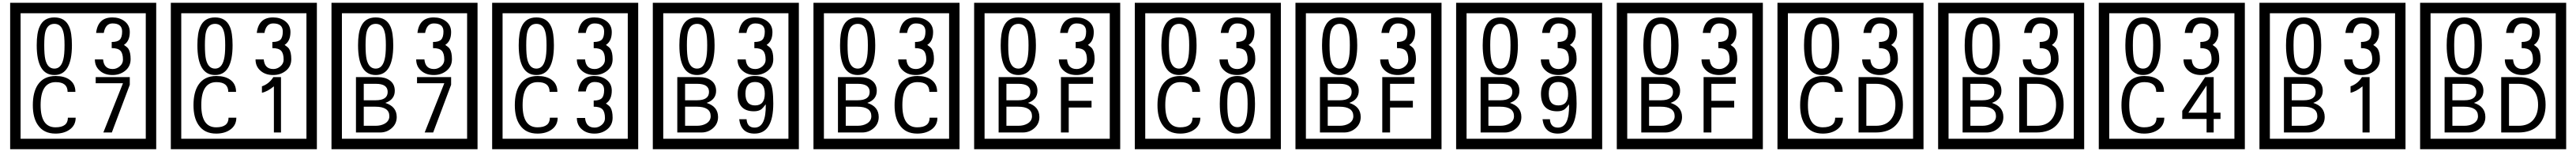

<svg xmlns="http://www.w3.org/2000/svg" viewBox="-20 -980 18520 1090"><path d="M1103 90H53V-960H1103ZM1028 15V-885H128V15ZM497 -656Q497 -442 371 -442Q244 -442 244 -656Q244 -744 265 -789Q294 -855 371 -855Q448 -855 477 -789Q497 -745 497 -656ZM444 -656Q444 -723 435 -752Q420 -809 371 -809Q322 -809 306 -752Q298 -723 298 -656Q298 -587 306 -553Q322 -488 371 -488Q419 -488 435 -554Q444 -587 444 -656ZM919 -556Q919 -504 880.5 -473Q842 -442 789 -442Q734 -442 700 -471Q662 -502 662 -554H721Q727 -485 790 -485Q818 -485 841 -504.5Q864 -524 864 -552Q864 -597 846 -616Q828 -635 783 -635V-679Q825 -679 841.5 -696Q858 -713 858 -754Q858 -812 789 -812Q738 -812 726 -744H671Q684 -855 788 -855Q839 -855 874 -829Q913 -800 913 -750Q913 -685 871 -658Q895 -642 903 -630Q919 -605 919 -556ZM524 -136Q524 -80 478 -49Q438 -22 379 -22Q294 -22 252 -84Q216 -136 216 -226Q216 -317 251 -371Q293 -435 380 -435Q442 -435 479 -409Q522 -379 522 -321H466Q466 -391 381 -391Q272 -391 272 -226Q272 -67 379 -67Q468 -67 468 -136ZM913 -372 784 -30H723L864 -383H668V-427H913Z M2258 90H1208V-960H2258ZM2183 15V-885H1283V15ZM1652 -656Q1652 -442 1526 -442Q1399 -442 1399 -656Q1399 -744 1420 -789Q1449 -855 1526 -855Q1603 -855 1632 -789Q1652 -745 1652 -656ZM1599 -656Q1599 -723 1590 -752Q1575 -809 1526 -809Q1477 -809 1461 -752Q1453 -723 1453 -656Q1453 -587 1461 -553Q1477 -488 1526 -488Q1574 -488 1590 -554Q1599 -587 1599 -656ZM2074 -556Q2074 -504 2035.5 -473Q1997 -442 1944 -442Q1889 -442 1855 -471Q1817 -502 1817 -554H1876Q1882 -485 1945 -485Q1973 -485 1996 -504.5Q2019 -524 2019 -552Q2019 -597 2001 -616Q1983 -635 1938 -635V-679Q1980 -679 1996.5 -696Q2013 -713 2013 -754Q2013 -812 1944 -812Q1893 -812 1881 -744H1826Q1839 -855 1943 -855Q1994 -855 2029 -829Q2068 -800 2068 -750Q2068 -685 2026 -658Q2050 -642 2058 -630Q2074 -605 2074 -556ZM1679 -136Q1679 -80 1633 -49Q1593 -22 1534 -22Q1449 -22 1407 -84Q1371 -136 1371 -226Q1371 -317 1406 -371Q1448 -435 1535 -435Q1597 -435 1634 -409Q1677 -379 1677 -321H1621Q1621 -391 1536 -391Q1427 -391 1427 -226Q1427 -67 1534 -67Q1623 -67 1623 -136ZM2000 -30H1949V-361Q1903 -323 1863 -315V-361Q1914 -378 1945 -427H2000Z M3413 90H2363V-960H3413ZM3338 15V-885H2438V15ZM2807 -656Q2807 -442 2681 -442Q2554 -442 2554 -656Q2554 -744 2575 -789Q2604 -855 2681 -855Q2758 -855 2787 -789Q2807 -745 2807 -656ZM2754 -656Q2754 -723 2745 -752Q2730 -809 2681 -809Q2632 -809 2616 -752Q2608 -723 2608 -656Q2608 -587 2616 -553Q2632 -488 2681 -488Q2729 -488 2745 -554Q2754 -587 2754 -656ZM3229 -556Q3229 -504 3190.5 -473Q3152 -442 3099 -442Q3044 -442 3010 -471Q2972 -502 2972 -554H3031Q3037 -485 3100 -485Q3128 -485 3151 -504.5Q3174 -524 3174 -552Q3174 -597 3156 -616Q3138 -635 3093 -635V-679Q3135 -679 3151.5 -696Q3168 -713 3168 -754Q3168 -812 3099 -812Q3048 -812 3036 -744H2981Q2994 -855 3098 -855Q3149 -855 3184 -829Q3223 -800 3223 -750Q3223 -685 3181 -658Q3205 -642 3213 -630Q3229 -605 3229 -556ZM2832 -141Q2832 -93 2796.5 -61.5Q2761 -30 2713 -30H2539V-427H2698Q2749 -427 2781 -404Q2818 -378 2818 -329Q2818 -266 2750 -242Q2832 -216 2832 -141ZM2767 -321Q2767 -379 2682 -379H2595V-261H2681Q2767 -261 2767 -321ZM2779 -147Q2779 -215 2678 -215H2595V-78H2681Q2718 -78 2745 -93Q2779 -112 2779 -147ZM3223 -372 3094 -30H3033L3174 -383H2978V-427H3223Z M4568 90H3518V-960H4568ZM4493 15V-885H3593V15ZM3962 -656Q3962 -442 3836 -442Q3709 -442 3709 -656Q3709 -744 3730 -789Q3759 -855 3836 -855Q3913 -855 3942 -789Q3962 -745 3962 -656ZM3909 -656Q3909 -723 3900 -752Q3885 -809 3836 -809Q3787 -809 3771 -752Q3763 -723 3763 -656Q3763 -587 3771 -553Q3787 -488 3836 -488Q3884 -488 3900 -554Q3909 -587 3909 -656ZM4384 -556Q4384 -504 4345.5 -473Q4307 -442 4254 -442Q4199 -442 4165 -471Q4127 -502 4127 -554H4186Q4192 -485 4255 -485Q4283 -485 4306 -504.5Q4329 -524 4329 -552Q4329 -597 4311 -616Q4293 -635 4248 -635V-679Q4290 -679 4306.5 -696Q4323 -713 4323 -754Q4323 -812 4254 -812Q4203 -812 4191 -744H4136Q4149 -855 4253 -855Q4304 -855 4339 -829Q4378 -800 4378 -750Q4378 -685 4336 -658Q4360 -642 4368 -630Q4384 -605 4384 -556ZM3989 -136Q3989 -80 3943 -49Q3903 -22 3844 -22Q3759 -22 3717 -84Q3681 -136 3681 -226Q3681 -317 3716 -371Q3758 -435 3845 -435Q3907 -435 3944 -409Q3987 -379 3987 -321H3931Q3931 -391 3846 -391Q3737 -391 3737 -226Q3737 -67 3844 -67Q3933 -67 3933 -136ZM4384 -136Q4384 -84 4345.5 -53Q4307 -22 4254 -22Q4199 -22 4165 -51Q4127 -82 4127 -134H4186Q4192 -65 4255 -65Q4283 -65 4306 -84.5Q4329 -104 4329 -132Q4329 -177 4311 -196Q4293 -215 4248 -215V-259Q4290 -259 4306.5 -276Q4323 -293 4323 -334Q4323 -392 4254 -392Q4203 -392 4191 -324H4136Q4149 -435 4253 -435Q4304 -435 4339 -409Q4378 -380 4378 -330Q4378 -265 4336 -238Q4360 -222 4368 -210Q4384 -185 4384 -136Z M5723 90H4673V-960H5723ZM5648 15V-885H4748V15ZM5117 -656Q5117 -442 4991 -442Q4864 -442 4864 -656Q4864 -744 4885 -789Q4914 -855 4991 -855Q5068 -855 5097 -789Q5117 -745 5117 -656ZM5064 -656Q5064 -723 5055 -752Q5040 -809 4991 -809Q4942 -809 4926 -752Q4918 -723 4918 -656Q4918 -587 4926 -553Q4942 -488 4991 -488Q5039 -488 5055 -554Q5064 -587 5064 -656ZM5539 -556Q5539 -504 5500.5 -473Q5462 -442 5409 -442Q5354 -442 5320 -471Q5282 -502 5282 -554H5341Q5347 -485 5410 -485Q5438 -485 5461 -504.5Q5484 -524 5484 -552Q5484 -597 5466 -616Q5448 -635 5403 -635V-679Q5445 -679 5461.5 -696Q5478 -713 5478 -754Q5478 -812 5409 -812Q5358 -812 5346 -744H5291Q5304 -855 5408 -855Q5459 -855 5494 -829Q5533 -800 5533 -750Q5533 -685 5491 -658Q5515 -642 5523 -630Q5539 -605 5539 -556ZM5142 -141Q5142 -93 5106.5 -61.5Q5071 -30 5023 -30H4849V-427H5008Q5059 -427 5091 -404Q5128 -378 5128 -329Q5128 -266 5060 -242Q5142 -216 5142 -141ZM5077 -321Q5077 -379 4992 -379H4905V-261H4991Q5077 -261 5077 -321ZM5089 -147Q5089 -215 4988 -215H4905V-78H4991Q5028 -78 5055 -93Q5089 -112 5089 -147ZM5539 -238Q5539 -22 5404 -22Q5307 -22 5294 -125H5347Q5351 -65 5405 -65Q5488 -65 5485 -232Q5464 -205 5454 -197Q5434 -182 5400 -182Q5283 -182 5283 -308Q5283 -366 5315.5 -400.5Q5348 -435 5406 -435Q5490 -435 5518 -385Q5539 -346 5539 -238ZM5478 -308Q5478 -392 5408 -392Q5339 -392 5339 -308Q5339 -224 5408 -224Q5478 -224 5478 -308Z M6878 90H5828V-960H6878ZM6803 15V-885H5903V15ZM6272 -656Q6272 -442 6146 -442Q6019 -442 6019 -656Q6019 -744 6040 -789Q6069 -855 6146 -855Q6223 -855 6252 -789Q6272 -745 6272 -656ZM6219 -656Q6219 -723 6210 -752Q6195 -809 6146 -809Q6097 -809 6081 -752Q6073 -723 6073 -656Q6073 -587 6081 -553Q6097 -488 6146 -488Q6194 -488 6210 -554Q6219 -587 6219 -656ZM6694 -556Q6694 -504 6655.5 -473Q6617 -442 6564 -442Q6509 -442 6475 -471Q6437 -502 6437 -554H6496Q6502 -485 6565 -485Q6593 -485 6616 -504.5Q6639 -524 6639 -552Q6639 -597 6621 -616Q6603 -635 6558 -635V-679Q6600 -679 6616.5 -696Q6633 -713 6633 -754Q6633 -812 6564 -812Q6513 -812 6501 -744H6446Q6459 -855 6563 -855Q6614 -855 6649 -829Q6688 -800 6688 -750Q6688 -685 6646 -658Q6670 -642 6678 -630Q6694 -605 6694 -556ZM6297 -141Q6297 -93 6261.5 -61.5Q6226 -30 6178 -30H6004V-427H6163Q6214 -427 6246 -404Q6283 -378 6283 -329Q6283 -266 6215 -242Q6297 -216 6297 -141ZM6232 -321Q6232 -379 6147 -379H6060V-261H6146Q6232 -261 6232 -321ZM6244 -147Q6244 -215 6143 -215H6060V-78H6146Q6183 -78 6210 -93Q6244 -112 6244 -147ZM6719 -136Q6719 -80 6673 -49Q6633 -22 6574 -22Q6489 -22 6447 -84Q6411 -136 6411 -226Q6411 -317 6446 -371Q6488 -435 6575 -435Q6637 -435 6674 -409Q6717 -379 6717 -321H6661Q6661 -391 6576 -391Q6467 -391 6467 -226Q6467 -67 6574 -67Q6663 -67 6663 -136Z M8033 90H6983V-960H8033ZM7958 15V-885H7058V15ZM7427 -656Q7427 -442 7301 -442Q7174 -442 7174 -656Q7174 -744 7195 -789Q7224 -855 7301 -855Q7378 -855 7407 -789Q7427 -745 7427 -656ZM7374 -656Q7374 -723 7365 -752Q7350 -809 7301 -809Q7252 -809 7236 -752Q7228 -723 7228 -656Q7228 -587 7236 -553Q7252 -488 7301 -488Q7349 -488 7365 -554Q7374 -587 7374 -656ZM7849 -556Q7849 -504 7810.5 -473Q7772 -442 7719 -442Q7664 -442 7630 -471Q7592 -502 7592 -554H7651Q7657 -485 7720 -485Q7748 -485 7771 -504.5Q7794 -524 7794 -552Q7794 -597 7776 -616Q7758 -635 7713 -635V-679Q7755 -679 7771.5 -696Q7788 -713 7788 -754Q7788 -812 7719 -812Q7668 -812 7656 -744H7601Q7614 -855 7718 -855Q7769 -855 7804 -829Q7843 -800 7843 -750Q7843 -685 7801 -658Q7825 -642 7833 -630Q7849 -605 7849 -556ZM7452 -141Q7452 -93 7416.5 -61.5Q7381 -30 7333 -30H7159V-427H7318Q7369 -427 7401 -404Q7438 -378 7438 -329Q7438 -266 7370 -242Q7452 -216 7452 -141ZM7387 -321Q7387 -379 7302 -379H7215V-261H7301Q7387 -261 7387 -321ZM7399 -147Q7399 -215 7298 -215H7215V-78H7301Q7338 -78 7365 -93Q7399 -112 7399 -147ZM7838 -379H7663V-257H7827V-209H7663V-30H7607V-427H7838Z M9188 90H8138V-960H9188ZM9113 15V-885H8213V15ZM8582 -656Q8582 -442 8456 -442Q8329 -442 8329 -656Q8329 -744 8350 -789Q8379 -855 8456 -855Q8533 -855 8562 -789Q8582 -745 8582 -656ZM8529 -656Q8529 -723 8520 -752Q8505 -809 8456 -809Q8407 -809 8391 -752Q8383 -723 8383 -656Q8383 -587 8391 -553Q8407 -488 8456 -488Q8504 -488 8520 -554Q8529 -587 8529 -656ZM9004 -556Q9004 -504 8965.5 -473Q8927 -442 8874 -442Q8819 -442 8785 -471Q8747 -502 8747 -554H8806Q8812 -485 8875 -485Q8903 -485 8926 -504.5Q8949 -524 8949 -552Q8949 -597 8931 -616Q8913 -635 8868 -635V-679Q8910 -679 8926.5 -696Q8943 -713 8943 -754Q8943 -812 8874 -812Q8823 -812 8811 -744H8756Q8769 -855 8873 -855Q8924 -855 8959 -829Q8998 -800 8998 -750Q8998 -685 8956 -658Q8980 -642 8988 -630Q9004 -605 9004 -556ZM8609 -136Q8609 -80 8563 -49Q8523 -22 8464 -22Q8379 -22 8337 -84Q8301 -136 8301 -226Q8301 -317 8336 -371Q8378 -435 8465 -435Q8527 -435 8564 -409Q8607 -379 8607 -321H8551Q8551 -391 8466 -391Q8357 -391 8357 -226Q8357 -67 8464 -67Q8553 -67 8553 -136ZM9002 -236Q9002 -22 8876 -22Q8749 -22 8749 -236Q8749 -324 8770 -369Q8799 -435 8876 -435Q8953 -435 8982 -369Q9002 -325 9002 -236ZM8949 -236Q8949 -303 8940 -332Q8925 -389 8876 -389Q8827 -389 8811 -332Q8803 -303 8803 -236Q8803 -167 8811 -133Q8827 -68 8876 -68Q8924 -68 8940 -134Q8949 -167 8949 -236Z M10343 90H9293V-960H10343ZM10268 15V-885H9368V15ZM9737 -656Q9737 -442 9611 -442Q9484 -442 9484 -656Q9484 -744 9505 -789Q9534 -855 9611 -855Q9688 -855 9717 -789Q9737 -745 9737 -656ZM9684 -656Q9684 -723 9675 -752Q9660 -809 9611 -809Q9562 -809 9546 -752Q9538 -723 9538 -656Q9538 -587 9546 -553Q9562 -488 9611 -488Q9659 -488 9675 -554Q9684 -587 9684 -656ZM10159 -556Q10159 -504 10120.5 -473Q10082 -442 10029 -442Q9974 -442 9940 -471Q9902 -502 9902 -554H9961Q9967 -485 10030 -485Q10058 -485 10081 -504.5Q10104 -524 10104 -552Q10104 -597 10086 -616Q10068 -635 10023 -635V-679Q10065 -679 10081.5 -696Q10098 -713 10098 -754Q10098 -812 10029 -812Q9978 -812 9966 -744H9911Q9924 -855 10028 -855Q10079 -855 10114 -829Q10153 -800 10153 -750Q10153 -685 10111 -658Q10135 -642 10143 -630Q10159 -605 10159 -556ZM9762 -141Q9762 -93 9726.5 -61.5Q9691 -30 9643 -30H9469V-427H9628Q9679 -427 9711 -404Q9748 -378 9748 -329Q9748 -266 9680 -242Q9762 -216 9762 -141ZM9697 -321Q9697 -379 9612 -379H9525V-261H9611Q9697 -261 9697 -321ZM9709 -147Q9709 -215 9608 -215H9525V-78H9611Q9648 -78 9675 -93Q9709 -112 9709 -147ZM10148 -379H9973V-257H10137V-209H9973V-30H9917V-427H10148Z M11498 90H10448V-960H11498ZM11423 15V-885H10523V15ZM10892 -656Q10892 -442 10766 -442Q10639 -442 10639 -656Q10639 -744 10660 -789Q10689 -855 10766 -855Q10843 -855 10872 -789Q10892 -745 10892 -656ZM10839 -656Q10839 -723 10830 -752Q10815 -809 10766 -809Q10717 -809 10701 -752Q10693 -723 10693 -656Q10693 -587 10701 -553Q10717 -488 10766 -488Q10814 -488 10830 -554Q10839 -587 10839 -656ZM11314 -556Q11314 -504 11275.5 -473Q11237 -442 11184 -442Q11129 -442 11095 -471Q11057 -502 11057 -554H11116Q11122 -485 11185 -485Q11213 -485 11236 -504.5Q11259 -524 11259 -552Q11259 -597 11241 -616Q11223 -635 11178 -635V-679Q11220 -679 11236.5 -696Q11253 -713 11253 -754Q11253 -812 11184 -812Q11133 -812 11121 -744H11066Q11079 -855 11183 -855Q11234 -855 11269 -829Q11308 -800 11308 -750Q11308 -685 11266 -658Q11290 -642 11298 -630Q11314 -605 11314 -556ZM10917 -141Q10917 -93 10881.5 -61.5Q10846 -30 10798 -30H10624V-427H10783Q10834 -427 10866 -404Q10903 -378 10903 -329Q10903 -266 10835 -242Q10917 -216 10917 -141ZM10852 -321Q10852 -379 10767 -379H10680V-261H10766Q10852 -261 10852 -321ZM10864 -147Q10864 -215 10763 -215H10680V-78H10766Q10803 -78 10830 -93Q10864 -112 10864 -147ZM11314 -238Q11314 -22 11179 -22Q11082 -22 11069 -125H11122Q11126 -65 11180 -65Q11263 -65 11260 -232Q11239 -205 11229 -197Q11209 -182 11175 -182Q11058 -182 11058 -308Q11058 -366 11090.5 -400.5Q11123 -435 11181 -435Q11265 -435 11293 -385Q11314 -346 11314 -238ZM11253 -308Q11253 -392 11183 -392Q11114 -392 11114 -308Q11114 -224 11183 -224Q11253 -224 11253 -308Z M12653 90H11603V-960H12653ZM12578 15V-885H11678V15ZM12047 -656Q12047 -442 11921 -442Q11794 -442 11794 -656Q11794 -744 11815 -789Q11844 -855 11921 -855Q11998 -855 12027 -789Q12047 -745 12047 -656ZM11994 -656Q11994 -723 11985 -752Q11970 -809 11921 -809Q11872 -809 11856 -752Q11848 -723 11848 -656Q11848 -587 11856 -553Q11872 -488 11921 -488Q11969 -488 11985 -554Q11994 -587 11994 -656ZM12469 -556Q12469 -504 12430.5 -473Q12392 -442 12339 -442Q12284 -442 12250 -471Q12212 -502 12212 -554H12271Q12277 -485 12340 -485Q12368 -485 12391 -504.5Q12414 -524 12414 -552Q12414 -597 12396 -616Q12378 -635 12333 -635V-679Q12375 -679 12391.5 -696Q12408 -713 12408 -754Q12408 -812 12339 -812Q12288 -812 12276 -744H12221Q12234 -855 12338 -855Q12389 -855 12424 -829Q12463 -800 12463 -750Q12463 -685 12421 -658Q12445 -642 12453 -630Q12469 -605 12469 -556ZM12072 -141Q12072 -93 12036.5 -61.5Q12001 -30 11953 -30H11779V-427H11938Q11989 -427 12021 -404Q12058 -378 12058 -329Q12058 -266 11990 -242Q12072 -216 12072 -141ZM12007 -321Q12007 -379 11922 -379H11835V-261H11921Q12007 -261 12007 -321ZM12019 -147Q12019 -215 11918 -215H11835V-78H11921Q11958 -78 11985 -93Q12019 -112 12019 -147ZM12458 -379H12283V-257H12447V-209H12283V-30H12227V-427H12458Z M13808 90H12758V-960H13808ZM13733 15V-885H12833V15ZM13202 -656Q13202 -442 13076 -442Q12949 -442 12949 -656Q12949 -744 12970 -789Q12999 -855 13076 -855Q13153 -855 13182 -789Q13202 -745 13202 -656ZM13149 -656Q13149 -723 13140 -752Q13125 -809 13076 -809Q13027 -809 13011 -752Q13003 -723 13003 -656Q13003 -587 13011 -553Q13027 -488 13076 -488Q13124 -488 13140 -554Q13149 -587 13149 -656ZM13624 -556Q13624 -504 13585.5 -473Q13547 -442 13494 -442Q13439 -442 13405 -471Q13367 -502 13367 -554H13426Q13432 -485 13495 -485Q13523 -485 13546 -504.5Q13569 -524 13569 -552Q13569 -597 13551 -616Q13533 -635 13488 -635V-679Q13530 -679 13546.5 -696Q13563 -713 13563 -754Q13563 -812 13494 -812Q13443 -812 13431 -744H13376Q13389 -855 13493 -855Q13544 -855 13579 -829Q13618 -800 13618 -750Q13618 -685 13576 -658Q13600 -642 13608 -630Q13624 -605 13624 -556ZM13229 -136Q13229 -80 13183 -49Q13143 -22 13084 -22Q12999 -22 12957 -84Q12921 -136 12921 -226Q12921 -317 12956 -371Q12998 -435 13085 -435Q13147 -435 13184 -409Q13227 -379 13227 -321H13171Q13171 -391 13086 -391Q12977 -391 12977 -226Q12977 -67 13084 -67Q13173 -67 13173 -136ZM13660 -229Q13660 -136 13609.5 -83Q13559 -30 13465 -30H13341V-427H13465Q13560 -427 13610 -375.5Q13660 -324 13660 -229ZM13606 -229Q13606 -298 13570 -338.5Q13534 -379 13466 -379H13397V-78H13466Q13534 -78 13570 -119Q13606 -160 13606 -229Z M14963 90H13913V-960H14963ZM14888 15V-885H13988V15ZM14357 -656Q14357 -442 14231 -442Q14104 -442 14104 -656Q14104 -744 14125 -789Q14154 -855 14231 -855Q14308 -855 14337 -789Q14357 -745 14357 -656ZM14304 -656Q14304 -723 14295 -752Q14280 -809 14231 -809Q14182 -809 14166 -752Q14158 -723 14158 -656Q14158 -587 14166 -553Q14182 -488 14231 -488Q14279 -488 14295 -554Q14304 -587 14304 -656ZM14779 -556Q14779 -504 14740.5 -473Q14702 -442 14649 -442Q14594 -442 14560 -471Q14522 -502 14522 -554H14581Q14587 -485 14650 -485Q14678 -485 14701 -504.5Q14724 -524 14724 -552Q14724 -597 14706 -616Q14688 -635 14643 -635V-679Q14685 -679 14701.5 -696Q14718 -713 14718 -754Q14718 -812 14649 -812Q14598 -812 14586 -744H14531Q14544 -855 14648 -855Q14699 -855 14734 -829Q14773 -800 14773 -750Q14773 -685 14731 -658Q14755 -642 14763 -630Q14779 -605 14779 -556ZM14382 -141Q14382 -93 14346.5 -61.5Q14311 -30 14263 -30H14089V-427H14248Q14299 -427 14331 -404Q14368 -378 14368 -329Q14368 -266 14300 -242Q14382 -216 14382 -141ZM14317 -321Q14317 -379 14232 -379H14145V-261H14231Q14317 -261 14317 -321ZM14329 -147Q14329 -215 14228 -215H14145V-78H14231Q14268 -78 14295 -93Q14329 -112 14329 -147ZM14815 -229Q14815 -136 14764.5 -83Q14714 -30 14620 -30H14496V-427H14620Q14715 -427 14765 -375.5Q14815 -324 14815 -229ZM14761 -229Q14761 -298 14725 -338.5Q14689 -379 14621 -379H14552V-78H14621Q14689 -78 14725 -119Q14761 -160 14761 -229Z M16118 90H15068V-960H16118ZM16043 15V-885H15143V15ZM15512 -656Q15512 -442 15386 -442Q15259 -442 15259 -656Q15259 -744 15280 -789Q15309 -855 15386 -855Q15463 -855 15492 -789Q15512 -745 15512 -656ZM15459 -656Q15459 -723 15450 -752Q15435 -809 15386 -809Q15337 -809 15321 -752Q15313 -723 15313 -656Q15313 -587 15321 -553Q15337 -488 15386 -488Q15434 -488 15450 -554Q15459 -587 15459 -656ZM15934 -556Q15934 -504 15895.5 -473Q15857 -442 15804 -442Q15749 -442 15715 -471Q15677 -502 15677 -554H15736Q15742 -485 15805 -485Q15833 -485 15856 -504.5Q15879 -524 15879 -552Q15879 -597 15861 -616Q15843 -635 15798 -635V-679Q15840 -679 15856.5 -696Q15873 -713 15873 -754Q15873 -812 15804 -812Q15753 -812 15741 -744H15686Q15699 -855 15803 -855Q15854 -855 15889 -829Q15928 -800 15928 -750Q15928 -685 15886 -658Q15910 -642 15918 -630Q15934 -605 15934 -556ZM15539 -136Q15539 -80 15493 -49Q15453 -22 15394 -22Q15309 -22 15267 -84Q15231 -136 15231 -226Q15231 -317 15266 -371Q15308 -435 15395 -435Q15457 -435 15494 -409Q15537 -379 15537 -321H15481Q15481 -391 15396 -391Q15287 -391 15287 -226Q15287 -67 15394 -67Q15483 -67 15483 -136ZM15943 -127H15894V-30H15843V-127H15668V-185L15833 -427H15894V-172H15943ZM15843 -172V-367L15712 -172Z M17273 90H16223V-960H17273ZM17198 15V-885H16298V15ZM16667 -656Q16667 -442 16541 -442Q16414 -442 16414 -656Q16414 -744 16435 -789Q16464 -855 16541 -855Q16618 -855 16647 -789Q16667 -745 16667 -656ZM16614 -656Q16614 -723 16605 -752Q16590 -809 16541 -809Q16492 -809 16476 -752Q16468 -723 16468 -656Q16468 -587 16476 -553Q16492 -488 16541 -488Q16589 -488 16605 -554Q16614 -587 16614 -656ZM17089 -556Q17089 -504 17050.5 -473Q17012 -442 16959 -442Q16904 -442 16870 -471Q16832 -502 16832 -554H16891Q16897 -485 16960 -485Q16988 -485 17011 -504.5Q17034 -524 17034 -552Q17034 -597 17016 -616Q16998 -635 16953 -635V-679Q16995 -679 17011.5 -696Q17028 -713 17028 -754Q17028 -812 16959 -812Q16908 -812 16896 -744H16841Q16854 -855 16958 -855Q17009 -855 17044 -829Q17083 -800 17083 -750Q17083 -685 17041 -658Q17065 -642 17073 -630Q17089 -605 17089 -556ZM16692 -141Q16692 -93 16656.5 -61.5Q16621 -30 16573 -30H16399V-427H16558Q16609 -427 16641 -404Q16678 -378 16678 -329Q16678 -266 16610 -242Q16692 -216 16692 -141ZM16627 -321Q16627 -379 16542 -379H16455V-261H16541Q16627 -261 16627 -321ZM16639 -147Q16639 -215 16538 -215H16455V-78H16541Q16578 -78 16605 -93Q16639 -112 16639 -147ZM17015 -30H16964V-361Q16918 -323 16878 -315V-361Q16929 -378 16960 -427H17015Z M18428 90H17378V-960H18428ZM18353 15V-885H17453V15ZM17822 -656Q17822 -442 17696 -442Q17569 -442 17569 -656Q17569 -744 17590 -789Q17619 -855 17696 -855Q17773 -855 17802 -789Q17822 -745 17822 -656ZM17769 -656Q17769 -723 17760 -752Q17745 -809 17696 -809Q17647 -809 17631 -752Q17623 -723 17623 -656Q17623 -587 17631 -553Q17647 -488 17696 -488Q17744 -488 17760 -554Q17769 -587 17769 -656ZM18244 -556Q18244 -504 18205.5 -473Q18167 -442 18114 -442Q18059 -442 18025 -471Q17987 -502 17987 -554H18046Q18052 -485 18115 -485Q18143 -485 18166 -504.5Q18189 -524 18189 -552Q18189 -597 18171 -616Q18153 -635 18108 -635V-679Q18150 -679 18166.5 -696Q18183 -713 18183 -754Q18183 -812 18114 -812Q18063 -812 18051 -744H17996Q18009 -855 18113 -855Q18164 -855 18199 -829Q18238 -800 18238 -750Q18238 -685 18196 -658Q18220 -642 18228 -630Q18244 -605 18244 -556ZM17847 -141Q17847 -93 17811.5 -61.5Q17776 -30 17728 -30H17554V-427H17713Q17764 -427 17796 -404Q17833 -378 17833 -329Q17833 -266 17765 -242Q17847 -216 17847 -141ZM17782 -321Q17782 -379 17697 -379H17610V-261H17696Q17782 -261 17782 -321ZM17794 -147Q17794 -215 17693 -215H17610V-78H17696Q17733 -78 17760 -93Q17794 -112 17794 -147ZM18280 -229Q18280 -136 18229.5 -83Q18179 -30 18085 -30H17961V-427H18085Q18180 -427 18230 -375.5Q18280 -324 18280 -229ZM18226 -229Q18226 -298 18190 -338.5Q18154 -379 18086 -379H18017V-78H18086Q18154 -78 18190 -119Q18226 -160 18226 -229Z"/></svg>

Font: Unicode BMP Fallback SIL
Style: Regular
Weight: 400
Foundry: NRSI, SIL International
Version: Version 5.1 Based on Unicode 5.1